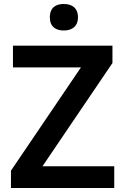

<svg xmlns="http://www.w3.org/2000/svg" viewBox="-20 -943 627 963"><path d="M300 -923C261 -923 230 -906 230 -856C230 -808 261 -790 300 -790C338 -790 371 -808 371 -856C371 -906 338 -923 300 -923ZM553 0V-109H193L544 -627V-714H45V-605H386L35 -87V0Z"/></svg>

Font: Noto Sans Myanmar UI SemiBold
Style: Regular
Weight: 600
Designer: Monotype Design Team
Foundry: Monotype Imaging Inc.
Version: Version 2.103